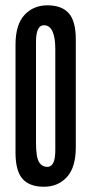

<svg xmlns="http://www.w3.org/2000/svg" viewBox="-20 -698 347 729"><path d="M146.7 -602.2Q116.7 -602.2 116.7 -538.9V-156.7Q116.7 -102.2 127.8 -83.3Q138.9 -64.4 160 -64.4Q190 -64.4 190 -127.8V-510Q190 -602.2 146.7 -602.2ZM146.7 11.1Q92.2 11.1 65.6 -18.9Q38.9 -48.9 38.9 -118.9V-527.8Q38.9 -604.4 72.8 -641.1Q106.7 -677.8 160 -677.8Q214.4 -677.8 241.1 -647.8Q267.8 -617.8 267.8 -547.8V-138.9Q267.8 -62.2 233.9 -25.6Q200 11.1 146.7 11.1Z"/></svg>

Font: Le Murmure
Style: Regular
Weight: 600
Width: 2
Designer: Jeremy Landes, Alexander Slobzheninov (Cyrillic)
Foundry: Velvetyne Type Foundry
Version: Version 1.0